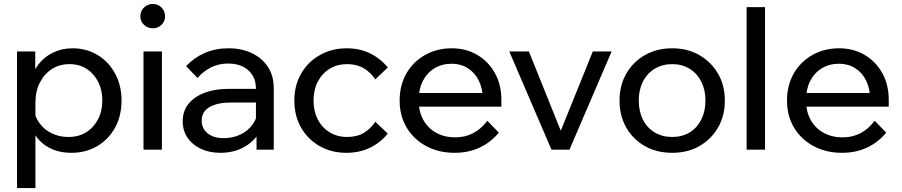

<svg xmlns="http://www.w3.org/2000/svg" viewBox="-20 -756 4555 970"><path d="M159 194H66V-496H158V-344H137Q145 -393 174.5 -431Q204 -469 248.5 -490.5Q293 -512 346 -512Q418 -512 474 -477.5Q530 -443 562 -383.5Q594 -324 594 -248Q594 -171 561.5 -111.5Q529 -52 471.5 -18Q414 16 341 16Q274 16 225 -11.5Q176 -39 151 -86.5Q126 -134 131 -193L150 -212Q154 -169 178.5 -135Q203 -101 241.5 -82.5Q280 -64 325 -64Q377 -64 415 -87.5Q453 -111 475 -153Q497 -195 497 -248Q497 -301 476 -342.5Q455 -384 418 -408Q381 -432 331 -432Q281 -432 242.5 -407.5Q204 -383 181.5 -339Q159 -295 159 -237Z M798 0H705V-496H798ZM752 -613Q726 -613 707.5 -630.5Q689 -648 689 -674Q689 -700 707.5 -718Q726 -736 752 -736Q778 -736 796 -718Q814 -700 814 -674Q814 -648 796 -630.5Q778 -613 752 -613Z M1363 0H1276V-98L1273 -122V-307Q1273 -366 1235 -400.5Q1197 -435 1132 -435Q1085 -435 1046 -415.5Q1007 -396 978 -362L920 -422Q961 -465 1014.5 -488.5Q1068 -512 1134 -512Q1202 -512 1253.5 -487Q1305 -462 1334 -417.5Q1363 -373 1363 -310ZM1093 16Q1037 16 994 -4.5Q951 -25 927 -61Q903 -97 903 -143Q903 -195 932.5 -231.5Q962 -268 1014 -287.5Q1066 -307 1133 -307H1284V-238H1143Q1080 -238 1039.5 -215.5Q999 -193 999 -146Q999 -106 1029.5 -82Q1060 -58 1109 -58Q1157 -58 1196 -77Q1235 -96 1258.5 -130.5Q1282 -165 1285 -210L1318 -192Q1318 -132 1289 -85Q1260 -38 1209.5 -11Q1159 16 1093 16Z M1876 -141 1939 -81Q1903 -36 1850 -10Q1797 16 1730 16Q1654 16 1594.5 -18Q1535 -52 1501 -111.5Q1467 -171 1467 -248Q1467 -324 1501 -383.5Q1535 -443 1595.5 -477.5Q1656 -512 1732 -512Q1798 -512 1850.5 -486Q1903 -460 1939 -415L1876 -355Q1853 -390 1818 -411Q1783 -432 1734 -432Q1684 -432 1645.5 -408.5Q1607 -385 1585.5 -343.5Q1564 -302 1564 -248Q1564 -194 1585.5 -152.5Q1607 -111 1645.5 -87.5Q1684 -64 1734 -64Q1784 -64 1818.5 -85Q1853 -106 1876 -141Z M2442 -146 2500 -86Q2461 -38 2404.5 -11Q2348 16 2277 16Q2196 16 2133 -18Q2070 -52 2034.5 -111.5Q1999 -171 1999 -248Q1999 -325 2033 -384.5Q2067 -444 2127 -478Q2187 -512 2262 -512Q2335 -512 2391.5 -478.5Q2448 -445 2480.5 -386.5Q2513 -328 2513 -251V-245H2419V-254Q2419 -308 2399 -348.5Q2379 -389 2343.5 -411.5Q2308 -434 2262 -434Q2213 -434 2175 -411Q2137 -388 2116 -346.5Q2095 -305 2095 -249Q2095 -193 2118.5 -150.5Q2142 -108 2184 -85Q2226 -62 2280 -62Q2379 -62 2442 -146ZM2513 -217H2068V-286H2497L2513 -251Z M2857 0H2766L2553 -496H2652L2829 -56H2797L2975 -496H3070Z M3376 16Q3298 16 3238 -18Q3178 -52 3144 -111.5Q3110 -171 3110 -248Q3110 -325 3144 -384Q3178 -443 3238 -477.5Q3298 -512 3376 -512Q3454 -512 3513.5 -477.5Q3573 -443 3607.5 -384Q3642 -325 3642 -248Q3642 -171 3607.5 -111.5Q3573 -52 3513.5 -18Q3454 16 3376 16ZM3376 -64Q3426 -64 3464 -87Q3502 -110 3523 -152Q3544 -194 3544 -248Q3544 -302 3523 -343.5Q3502 -385 3464 -408.5Q3426 -432 3376 -432Q3326 -432 3287.5 -408.5Q3249 -385 3228 -343.5Q3207 -302 3207 -248Q3207 -194 3228 -152Q3249 -110 3287.5 -87Q3326 -64 3376 -64Z M3845 0H3752V-720H3845Z M4399 -146 4457 -86Q4418 -38 4361.5 -11Q4305 16 4234 16Q4153 16 4090 -18Q4027 -52 3991.5 -111.5Q3956 -171 3956 -248Q3956 -325 3990 -384.5Q4024 -444 4084 -478Q4144 -512 4219 -512Q4292 -512 4348.5 -478.5Q4405 -445 4437.5 -386.5Q4470 -328 4470 -251V-245H4376V-254Q4376 -308 4356 -348.5Q4336 -389 4300.5 -411.5Q4265 -434 4219 -434Q4170 -434 4132 -411Q4094 -388 4073 -346.5Q4052 -305 4052 -249Q4052 -193 4075.5 -150.5Q4099 -108 4141 -85Q4183 -62 4237 -62Q4336 -62 4399 -146ZM4470 -217H4025V-286H4454L4470 -251Z"/></svg>

Font: Wix Madefor Display Medium
Style: Regular
Weight: 500
Designer: Dalton Maag Ltd
Foundry: Dalton Maag Ltd
Version: Version 3.100